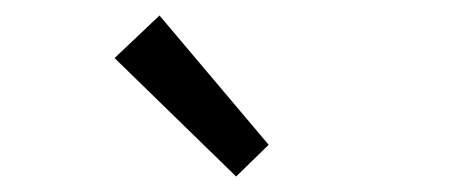

<svg xmlns="http://www.w3.org/2000/svg" viewBox="-20 -801 582 248"><path d="M285 -573 128 -726 186 -781 327 -614Z"/></svg>

Font: SourceSansPro
Style: Book
Weight: 400
Designer: Paul D. Hunt
Foundry: Adobe Systems Incorporated
Version: Version 2.021;PS 2.000;hotconv 1.0.86;makeotf.lib2.5.63406